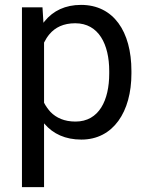

<svg xmlns="http://www.w3.org/2000/svg" viewBox="-20 -558 602 781"><path d="M514.6 -269C514.6 -430.7 441.4 -538.1 309.6 -538.1C245.6 -538.1 196.3 -514.2 162.1 -472.2C160.2 -469.7 158.2 -467.8 156.7 -465.3L152.8 -528.3H69.3V203.1H159.2V-56.2L161.1 -54.2C196.3 -13.2 246.1 9.8 311 9.8C440.9 9.8 514.6 -103.5 514.6 -258.8ZM424.3 -258.8C424.3 -150.9 383.3 -63.5 287.1 -63.5C241.7 -63.5 209 -78.6 185.5 -102.5C175.3 -113.8 166.5 -126 159.2 -140.1V-384.8C165.5 -397.5 172.9 -409.2 181.6 -419.4C204.6 -446.3 237.8 -463.4 286.1 -463.4C381.8 -463.4 424.3 -377 424.3 -269Z"/></svg>

Font: Bert Sans
Style: Regular
Weight: 400
Designer: Christian Robertson (Google), Cristiano Sobral
Foundry: Google, Cristiano Sobral
Version: Version 3.101